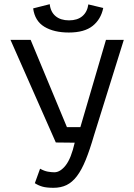

<svg xmlns="http://www.w3.org/2000/svg" viewBox="-20 -890 640 915"><path d="M299 -284H363L485 -700H570L428 -245Q408 -176 388.5 -128Q369 -80 346.5 -50.5Q324 -21 297 -8Q270 5 235 5Q202 5 182.5 -0.5Q163 -6 146 -17L171 -86Q191 -75 208 -72Q225 -69 239 -69Q267 -69 293 -102Q319 -135 336 -210L246 -211L30 -700H126ZM217 -870Q221 -833 245 -813Q269 -793 309 -793Q349 -793 372.5 -813Q396 -833 401 -869L472 -852Q461 -798 421.5 -766.5Q382 -735 308 -735Q237 -735 191.5 -762.5Q146 -790 138 -850Z"/></svg>

Font: PT Mono
Style: Regular
Weight: 400
Monospace: yes
Designer: A.Korolkova, I.Chaeva
Foundry: ParaType Ltd
Version: Version 1.001W OFL